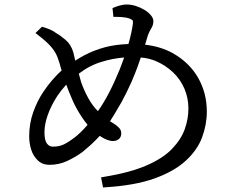

<svg xmlns="http://www.w3.org/2000/svg" viewBox="-20 -795 1040 855"><path d="M514 -488Q524 -514 533 -539Q482 -535 434 -520Q381 -505 331 -467Q336 -449 341 -430Q354 -393 372 -360Q391 -325 416 -300Q466 -370 514 -488ZM236 -369Q207 -324 192.5 -282.5Q178 -241 178 -206Q178 -171 188.5 -156.5Q199 -142 215 -142Q244 -142 264.5 -152Q285 -162 310 -181Q337 -201 370 -239Q357 -255 349 -267Q321 -308 305 -344Q285 -390 275 -418Q254 -395 236 -369ZM483 -167Q458 -167 424 -190Q418 -183 411 -176Q383 -147 347 -118Q317 -96 280 -78.5Q243 -61 200 -61Q169 -61 148.5 -80.5Q128 -100 119 -128.5Q110 -157 110 -188Q110 -245 128 -295.5Q146 -346 173 -386Q210 -441 255 -482L253 -485Q245 -517 235.5 -541.5Q226 -566 205.5 -589Q185 -612 148 -640L138 -648L167 -676Q210 -664 231 -647Q249 -637 273 -616.5Q297 -596 307 -560Q310 -546 315 -525Q334 -537 354 -548Q397 -571 449 -585Q495 -597 552 -599Q567 -652 572 -691Q572 -694 572 -698.5Q572 -703 570 -705Q553 -720 495 -720H485L481 -759Q518 -775 544 -775Q564 -775 584.5 -768.5Q605 -762 622.5 -751.5Q640 -741 651.5 -727.5Q663 -714 663 -701Q663 -684 654.5 -670.5Q646 -657 639 -639Q633 -618 626 -596Q695 -588 748 -559Q823 -517 862 -449Q901 -381 901 -298Q901 -240 880 -183.5Q859 -127 807.5 -79.5Q756 -32 668.5 -0.5Q581 31 449 39L439 40L430 -5L441 -7Q558 -26 632 -58Q706 -90 746.5 -132.5Q787 -175 803 -220.5Q819 -266 819 -312Q819 -358 801.5 -399.5Q784 -441 751 -472.5Q718 -504 674 -523Q643 -536 607 -539Q602 -524 592.5 -497.5Q583 -471 565 -429Q543 -380 521 -340Q493 -291 470 -255Q478 -250 486 -245Q499 -237 508 -228Q520 -217 520 -201Q520 -185 509.5 -176Q499 -167 483 -167Z"/></svg>

Font: Early Summer Mincho Screen
Style: Regular
Weight: 400
Designer: GuiWonder
Version: Version 1.002